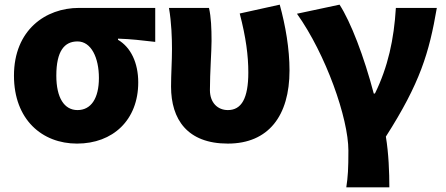

<svg xmlns="http://www.w3.org/2000/svg" viewBox="-20 -603 1916 825"><path d="M311 14C465 14 574 -87 574 -249C574 -333 542 -400 487 -432V-437C546 -435 585 -430 647 -423V-569H319C176 -569 40 -474 40 -278C40 -89 161 14 311 14ZM313 -130C256 -130 222 -183 222 -278C222 -384 257 -425 313 -425C372 -425 405 -355 405 -268C405 -180 371 -130 313 -130Z M959 14C1134 14 1224 -106 1224 -300C1224 -394 1207 -492 1182 -583L1010 -545C1037 -442 1047 -363 1047 -292C1047 -179 1017 -130 959 -130C916 -130 882 -161 882 -216C882 -292 889 -383 889 -427C889 -481 887 -530 878 -569H706C717 -506 719 -437 719 -392C719 -338 715 -285 715 -231C715 -90 785 14 959 14Z M1468 202H1653C1653 138 1650 56 1638 -16C1785 -246 1824 -376 1857 -569H1681C1673 -434 1647 -315 1591 -201H1586C1544 -361 1487 -509 1439 -583L1256 -544C1380 -370 1477 -95 1477 44C1477 124 1475 155 1468 202Z"/></svg>

Font: Noto Sans JP Black
Style: Regular
Weight: 900
Designer: Ryoko NISHIZUKA  (kana, bopomofo & ideographs); Paul D. Hunt (Latin, Greek & Cyrillic); Sandoll Communications , Soo-you
Foundry: Adobe
Version: Version 2.002;hotconv 1.0.116;makeotfexe 2.5.65601